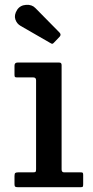

<svg xmlns="http://www.w3.org/2000/svg" viewBox="-20 -781 386 801"><path d="M119 -458H51.5Q44 -458 42.2 -460.2Q40.5 -462.5 40.5 -469.5V-507Q40.5 -520 53 -520H227.5Q237 -520 237 -509.5V-74Q237 -62 247.5 -62H315Q322.5 -62 324.8 -60.5Q327 -59 327 -51.5V-12.5Q327 -5 325.5 -2.5Q324 0 316.5 0H55.5Q47 0 43.8 -2Q40.5 -4 40.5 -12V-47Q40.5 -57 44 -59.5Q47.5 -62 56.5 -62H118.5Q127 -62 128.8 -64.8Q130.5 -67.5 130.5 -75.5V-446Q130.5 -458 119 -458ZM191 -601 66 -673Q50 -682 44 -700.2Q38 -718.5 51.5 -740Q64 -759 88.8 -760.8Q113.5 -762.5 128 -747L228 -645.5Q237 -636.5 228.5 -627.5L206 -604Q202 -599.5 199.2 -598.5Q196.5 -597.5 191 -601Z"/></svg>

Font: Besley Medium
Style: Regular
Weight: 500
Designer: Owen Earl
Foundry: indestructible type*
Version: Version 2.001; ttfautohint (v1.8.3)